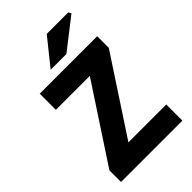

<svg xmlns="http://www.w3.org/2000/svg" viewBox="-251 -949 1044 1044"><g transform="rotate(-45 270.5 -427.5)"><path d="M36 0V-89L324 -528H63V-652H505V-563L217 -124H508V0ZM197 -702 320 -855H485L494 -839L318 -702Z"/></g></svg>

Font: Source Sans 3 ExtraLight
Style: Bold
Weight: 700
Version: Version 3.052;hotconv 1.1.0;makeotfexe 2.6.0